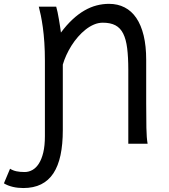

<svg xmlns="http://www.w3.org/2000/svg" viewBox="-118 -745 875 995"><path d="M173.3 -710.4Q176.8 -699.2 180.4 -681.6Q184.1 -664.1 187.3 -644.8Q190.4 -625.5 193.4 -607.2Q196.3 -588.9 197.8 -576.2Q227.1 -615.7 257.6 -644Q288.1 -672.4 319.3 -690.4Q350.6 -708.5 382.6 -716.8Q414.6 -725.1 446.8 -725.1Q492.2 -725.1 528.1 -706.5Q564 -688 588.6 -651.6Q613.3 -615.2 626.5 -560.8Q639.6 -506.3 639.6 -434.6V-210Q639.6 -137.2 640.6 -83.3Q641.6 -29.3 647 0H546.9V-383.3Q546.9 -448.7 541 -495.1Q535.2 -541.5 520.5 -570.8Q505.9 -600.1 480.2 -613.8Q454.6 -627.4 415 -627.4Q391.6 -627.4 369.1 -617.9Q346.7 -608.4 325.9 -592Q305.2 -575.7 286.4 -554.2Q267.6 -532.7 252.4 -508.5Q237.3 -484.4 225.8 -459.2Q214.4 -434.1 207.5 -410.2V-70.8Q207.5 2.9 195.6 59.1Q183.6 115.2 158.7 153.1Q133.8 190.9 95 210.2Q56.2 229.5 2.4 229.5Q-10.7 229.5 -24.7 228Q-38.6 226.6 -51.8 223.4Q-64.9 220.2 -76.7 215.6Q-88.4 210.9 -97.7 205.1L-65.9 129.4Q-51.3 138.7 -33 142.6Q-14.6 146.5 9.8 146.5Q31.2 146.5 50.3 135.7Q69.3 125 83.7 102.3Q98.1 79.6 106.4 44.7Q114.7 9.8 114.7 -39.1V-429.7Q114.7 -481 111.8 -524.4Q108.9 -567.9 104 -603Q99.1 -638.2 93.5 -665.3Q87.9 -692.4 83 -710.4Z"/></svg>

Font: Andika Afr
Style: Regular
Weight: 400
Designer: Victor Gaultney, Annie Olsen, Julie Remington, Don Collingsworth, Eric Hays, Becca Hirsbrunner
Foundry: SIL International
Version: Version 5.000